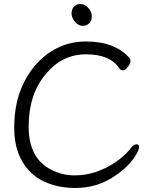

<svg xmlns="http://www.w3.org/2000/svg" viewBox="-20 -920 743 958"><path d="M660 -150Q626 -91 556 -44Q467 18 357 18Q270 18 200.5 -14Q131 -46 91 -114.5Q51 -183 51 -282Q51 -381 78 -457.5Q105 -534 153.5 -591.5Q202 -649 267 -681Q332 -713 408 -713Q557 -713 628 -628Q631 -624 631 -613.5Q631 -603 618 -586Q605 -569 593.5 -569Q582 -569 576 -578Q530 -649 409.5 -649Q289 -649 208 -550Q123 -449 123 -288.5Q123 -128 238 -72Q292 -45 350.5 -45Q409 -45 460 -62.5Q511 -80 558 -112Q605 -144 636 -185Q648 -200 661 -200Q674 -200 674 -187Q674 -174 660 -150ZM438 -839Q438 -817 425.5 -804Q413 -791 392 -791Q371 -791 354 -811.5Q337 -832 337 -853Q337 -874 349 -887Q361 -900 382 -900Q403 -900 420.5 -880.5Q438 -861 438 -839Z"/></svg>

Font: QiushuiShotai
Style: Regular
Weight: 600
Designer: Fontworks Inc.
Foundry: Fontworks Inc.
Version: Version 1.250